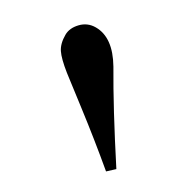

<svg xmlns="http://www.w3.org/2000/svg" viewBox="-65 -776 316 321"><g transform="rotate(30 93.0 -616.0)"><path d="M173 -516Q129 -553 84 -587.5Q39 -622 34 -626Q14 -642 7 -652.5Q0 -663 0 -680Q0 -693 11 -704.5Q22 -716 38 -716Q71 -716 96 -674Q130 -614 186 -528Z"/></g></svg>

Font: HK Venetian
Style: Regular
Weight: 400
Designer: Alfredo Marco Pradil
Foundry: Alfredo Marco Pradil
Version: Version 1.000;PS 001.000;hotconv 1.0.88;makeotf.lib2.5.64775